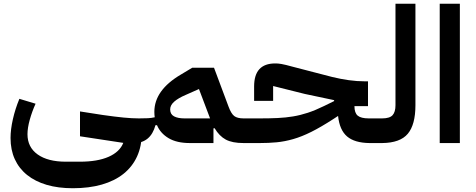

<svg xmlns="http://www.w3.org/2000/svg" viewBox="-20 -760 2527 1020"><path d="M367 240Q289 240 228 222Q167 204 124 169.5Q81 135 58.5 85.5Q36 36 36 -27Q36 -72 48.5 -127Q61 -182 83 -235L169 -209Q150 -167 138 -123.5Q126 -80 126 -47Q126 22 180 60.5Q234 99 330 99H404Q498 99 557 73Q616 47 635 -1L405 -36V-168L527 -149Q590 -140 636 -135.5Q682 -131 718 -131V-74L733 -52Q733 17 708 71.5Q683 126 636 163.5Q589 201 521 220.5Q453 240 367 240Z M691 -104 718 -131Q747 -131 766 -132Q785 -133 802 -137Q801 -144 800.5 -151Q800 -158 800 -166Q800 -281 941 -364L1001 -400H1117L1194 -194Q1208 -156 1224.5 -143.5Q1241 -131 1274 -131H1301V-27L1274 0Q1214 0 1179.5 -18.5Q1145 -37 1120 -79L1114 -78V0H989Q919 0 875.5 -26Q832 -52 814 -95H806Q780 0 691 0ZM884 -179Q884 -153 904.5 -142Q925 -131 960 -131H1096L1037 -287L967 -256Q927 -239 905.5 -220Q884 -201 884 -179Z M1274 -104 1301 -131H1360Q1412 -131 1455 -133Q1498 -135 1537 -141.5Q1576 -148 1615.5 -161Q1655 -174 1702 -197L1755 -223V-228L1599 -261L1431 -303V-224H1330V-301Q1330 -423 1442 -423Q1449 -423 1457 -422.5Q1465 -422 1475.5 -420Q1486 -418 1501 -414.5Q1516 -411 1537 -405L1745 -351Q1790 -340 1833.5 -334Q1877 -328 1916 -328H1935V-196H1863Q1863 -160 1880.5 -145.5Q1898 -131 1939 -131H1970V-27L1943 0Q1864 -1 1824 -35Q1784 -69 1776 -144L1750 -127Q1685 -85 1634 -59.5Q1583 -34 1537.5 -21Q1492 -8 1449.5 -4Q1407 0 1360 0H1274Z M1943 -104 1970 -131H2010Q2050 -131 2065.5 -148Q2081 -165 2081 -201V-740H2187V-201Q2187 -98 2146.5 -49.5Q2106 -1 2010 0H1943Z M2316 -740H2423V0H2316Z"/></svg>

Font: IBM Plex Sans Arabic SemiBold
Style: Regular
Weight: 600
Designer: Mike Abbink, Paul van der Laan, Pieter van Rosmalen, Wael Morcos, Khajak Apelian
Foundry: Bold Monday
Version: Version 1.1